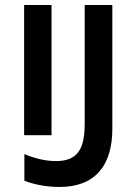

<svg xmlns="http://www.w3.org/2000/svg" viewBox="-20 -734 540 764"><path d="M217 10C358 10 427 -75 427 -221V-714H317V-242C317 -138 287 -93 202 -93C157 -93 112 -106 77 -121V-15C119 2 171 10 217 10ZM76 -196H185V-714H76Z"/></svg>

Font: Noto Sans Mono ExtraCondensed SemiBold
Style: Regular
Weight: 600
Width: 2
Designer: Monotype Design Team
Foundry: Monotype Imaging Inc.
Version: Version 2.014